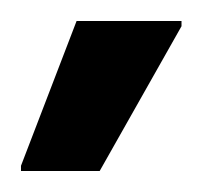

<svg xmlns="http://www.w3.org/2000/svg" viewBox="-20 -735 193 183"><path d="M0 -572V-577L53 -715H153V-710L75 -572Z"/></svg>

Font: Saira Condensed SemiBold
Style: Regular
Weight: 600
Width: 3
Designer: Hector Gatti with collaboration of the Omnibus-Type team
Foundry: Omnibus-Type
Version: Version 1.100